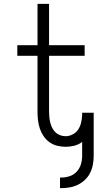

<svg xmlns="http://www.w3.org/2000/svg" viewBox="-20 -755 540 998"><path d="M292 223V168H297Q320 168 341.5 161Q363 154 378.5 137.5Q394 121 400.5 99Q407 77 407 55V-17Q388 -3 366 2.5Q344 8 321 8Q299 8 277 2.5Q255 -3 237 -16Q219 -29 206.5 -47.5Q194 -66 187 -87Q180 -108 177.5 -130Q175 -152 175 -174V-465H70V-520H175V-735H235V-520H420V-465H235V-174Q235 -160 236.5 -145.5Q238 -131 241.5 -117Q245 -103 251.5 -90Q258 -77 268.5 -67Q279 -57 293 -52Q307 -47 321 -47Q340 -47 358 -56.5Q376 -66 386.5 -82Q397 -98 401.5 -117Q406 -136 407 -156V-169H467V55Q467 77 463 99.5Q459 122 449 142.5Q439 163 422.5 179Q406 195 385.5 205Q365 215 342.5 219Q320 223 297 223Z"/></svg>

Font: Iosevka Custom Light
Style: Regular
Weight: 300
Monospace: yes
Designer: Belleve Invis
Foundry: Belleve Invis
Version: Version 27.3.5